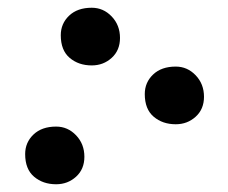

<svg xmlns="http://www.w3.org/2000/svg" viewBox="-20 -463 590 496"><path d="M217 -294Q183 -294 160 -313.5Q137 -333 137 -372Q137 -402 158.5 -422.5Q180 -443 217 -443Q247 -443 268.5 -420.5Q290 -398 290 -365Q290 -333 268.5 -313.5Q247 -294 217 -294ZM434 -142Q400 -142 377 -161.5Q354 -181 354 -220Q354 -250 375.5 -270.5Q397 -291 434 -291Q464 -291 485.5 -268.5Q507 -246 507 -213Q507 -181 485.5 -161.5Q464 -142 434 -142ZM125 13Q91 13 68 -6.5Q45 -26 45 -65Q45 -95 66.5 -115.5Q88 -136 125 -136Q155 -136 176.5 -113.5Q198 -91 198 -58Q198 -26 176.5 -6.5Q155 13 125 13Z"/></svg>

Font: Junicode
Style: Bold Italic
Weight: 700
Italic angle: -11°
Designer: Peter S. Baker
Version: Version 2.100; ttfautohint (v1.8.4)